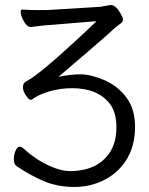

<svg xmlns="http://www.w3.org/2000/svg" viewBox="-20 -726 592 762"><path d="M212 -421Q259 -431 299.5 -431Q340 -431 393 -408.5Q446 -386 481 -340Q516 -294 516 -222.5Q516 -151 485 -97.5Q454 -44 398 -14Q342 16 275 16Q208 16 153 -7.5Q98 -31 44 -68Q35 -75 35 -94Q35 -113 42 -128.5Q49 -144 58 -144Q67 -144 83 -128.5Q99 -113 131 -92Q205 -47 258 -47Q311 -47 351.5 -65.5Q392 -84 417 -123Q442 -162 442 -221Q442 -280 416 -314Q368 -376 266 -376Q219 -376 175 -363Q131 -350 107 -331Q106 -330 100.5 -330Q95 -330 83 -347Q71 -364 71 -380Q71 -396 84 -403Q135 -429 291 -574Q328 -608 363 -642L181 -627Q160 -626 141.5 -623.5Q123 -621 104 -619H102Q84 -619 68 -654Q62 -669 62 -678.5Q62 -688 68 -688Q101 -686 126 -686H161Q172 -686 181 -687L378 -699L418 -706H422Q442 -704 461 -668Q468 -656 468 -647.5Q468 -639 459 -633L438 -617Q405 -586 325.5 -518Q246 -450 212 -421Z"/></svg>

Font: Fusion Kai T
Style: Regular
Weight: 400
Designer: Fontworks Inc.
Version: Version 24.134;May 13, 2024